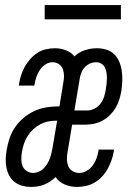

<svg xmlns="http://www.w3.org/2000/svg" viewBox="-20 -728 540 756"><path d="M102 8Q84 8 67.5 3.5Q51 -1 38 -11Q25 -21 17 -35.5Q9 -50 5.5 -67Q2 -84 2.5 -101.5Q3 -119 6 -136Q10 -160 17.5 -183Q25 -206 39 -226.5Q53 -247 72.5 -263.5Q92 -280 114.5 -290.5Q137 -301 161 -305Q185 -309 208 -309H214L229 -401Q232 -415 232 -429Q232 -443 227.5 -455.5Q223 -468 212 -475.5Q201 -483 187 -483Q172 -483 158.5 -474Q145 -465 136.5 -452Q128 -439 123 -424.5Q118 -410 116 -395Q115 -394 115 -393Q115 -392 115 -391H54Q54 -393 54.5 -394.5Q55 -396 55 -398Q58 -416 63.5 -433Q69 -450 78 -466Q87 -482 99.5 -496Q112 -510 127.5 -520Q143 -530 161 -534Q179 -538 196 -538Q219 -538 239.5 -530Q260 -522 273 -506Q291 -523 314.5 -530.5Q338 -538 362 -538Q381 -538 399 -532.5Q417 -527 430 -514Q443 -501 450 -484Q457 -467 459.5 -448.5Q462 -430 461.5 -410.5Q461 -391 458 -371Q455 -354 450 -337Q445 -320 435.5 -304Q426 -288 412.5 -274.5Q399 -261 382.5 -252.5Q366 -244 348.5 -240.5Q331 -237 314 -237H264L246 -129Q243 -114 243.5 -100Q244 -86 249 -73.5Q254 -61 266 -54Q278 -47 292 -47Q307 -47 321.5 -55.5Q336 -64 345.5 -77Q355 -90 360 -104.5Q365 -119 368 -135Q368 -136 368 -137Q368 -138 368 -139H429Q429 -137 428.5 -135.5Q428 -134 428 -132Q425 -114 419 -97Q413 -80 404 -63.5Q395 -47 382 -33Q369 -19 353 -9.5Q337 0 319 4Q301 8 283 8Q258 8 235 -1.5Q212 -11 199 -31Q189 -21 177.5 -13.5Q166 -6 153.5 -1Q141 4 128 6Q115 8 102 8ZM273 -293H323Q338 -293 352.5 -300.5Q367 -308 376.5 -321Q386 -334 390.5 -349Q395 -364 397 -379Q399 -390 400 -401Q401 -412 401 -422.5Q401 -433 399 -443.5Q397 -454 392.5 -463Q388 -472 379 -477.5Q370 -483 359 -483Q347 -483 335 -478Q323 -473 314 -463.5Q305 -454 300.5 -442.5Q296 -431 294 -419ZM111 -47Q121 -47 132 -51.5Q143 -56 151.5 -64.5Q160 -73 166 -83Q172 -93 176 -103.5Q180 -114 182.5 -125Q185 -136 187 -147L205 -253Q188 -253 171.5 -250Q155 -247 139.5 -239Q124 -231 111 -219Q98 -207 88.5 -192Q79 -177 74 -161Q69 -145 66 -128Q64 -115 64 -100.5Q64 -86 69 -74Q74 -62 85.5 -54.5Q97 -47 111 -47ZM156 -652V-708H456V-652Z"/></svg>

Font: Iosevka Slab Light
Style: Italic
Weight: 300
Italic angle: -9°
Monospace: yes
Designer: Belleve Invis
Foundry: Belleve Invis
Version: Version 11.1.1; ttfautohint (v1.8.3)